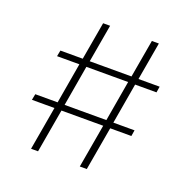

<svg xmlns="http://www.w3.org/2000/svg" viewBox="-123 -810 919 929"><g transform="rotate(20 336.0 -345.0)"><path d="M500 -464 464 -255H573L568 -224H459L420 0H384L423 -224H208L169 0H133L172 -224H56L62 -255H177L213 -464H98L104 -495H219L253 -690H289L255 -495H470L504 -690H540L506 -495H615L610 -464ZM464 -464H249L213 -255H428Z"/></g></svg>

Font: Exo 2.0 Extra Light
Style: Regular
Weight: 250
Designer: Natanael Gama
Version: Version 1.001;PS 001.001;hotconv 1.0.70;makeotf.lib2.5.58329